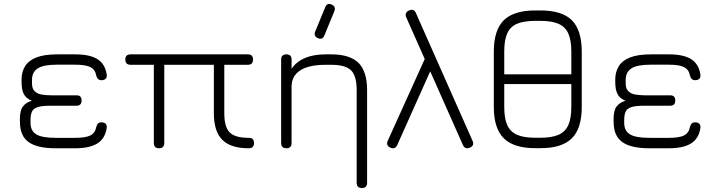

<svg xmlns="http://www.w3.org/2000/svg" viewBox="-20 -746 3614 966"><path d="M358.5 0C358.5 0 260.5 0 260.5 0C199 0 154 -10 125 -30.5C95.5 -51 81 -83.5 80.5 -129C80.5 -129 80.5 -129 80.5 -129C80.5 -129 80 -144.5 80 -144.5C80 -175 85 -197 95.5 -210.5C106 -224 120.5 -233.5 140 -239C140 -239 140 -239 140 -239C120.5 -247 107.5 -258 100 -272.5C92.5 -287 88.5 -307 88.5 -332.5C88.5 -332.5 88.5 -332.5 88.5 -332.5C88.5 -332.5 88.5 -346.5 88.5 -346.5C88.5 -371.5 94.5 -393.5 106 -412.5C117.5 -431.5 136.5 -446.5 163 -457C189.5 -467.5 224.5 -472.5 269 -472.5C269 -472.5 269 -472.5 269 -472.5C269 -472.5 358.5 -472.5 358.5 -472.5C407.5 -472.5 445 -464.5 471 -448C496.5 -431.5 512 -405.5 517 -370C517 -370 517 -370 517 -370C518 -361 516 -354 511.5 -349.5C506.5 -345 499.5 -342.5 491 -342.5C491 -342.5 491 -342.5 491 -342.5C483 -342.5 477 -344.5 473 -349C469 -353 466 -359 464 -367C464 -367 464 -367 464 -367C460.5 -386.5 450.5 -400 434.5 -408.5C418.5 -416.5 393 -420.5 358.5 -420.5C358.5 -420.5 358.5 -420.5 358.5 -420.5C358.5 -420.5 264.5 -420.5 264.5 -420.5C221 -420.5 189.5 -414.5 170 -402C150.5 -389.5 140.5 -369.5 141 -342.5C141 -342.5 141 -342.5 141 -342.5C141 -342.5 141 -326 141 -326C141 -308.5 145.5 -296 154 -287.5C162.5 -279 174 -273 188.5 -270.5C203 -268 219 -266.5 236.5 -266.5C236.5 -266.5 236.5 -266.5 236.5 -266.5C236.5 -266.5 364.5 -266.5 364.5 -266.5C382 -266.5 390.5 -258 390.5 -240.5C390.5 -240.5 390.5 -240.5 390.5 -240.5C390.5 -223 382 -214 364.5 -214C364.5 -214 364.5 -214 364.5 -214C364.5 -214 234.5 -214 234.5 -214C206.5 -214 185.5 -212 171 -207.5C156.5 -203 146.5 -196 141.5 -185.5C136 -175 133.5 -160 133.5 -141C133.5 -141 133.5 -141 133.5 -141C133.5 -141 133.5 -129 133.5 -129C133.5 -100.5 143.5 -81 163.5 -69.5C183 -58 215.5 -52.5 260.5 -52.5C260.5 -52.5 260.5 -52.5 260.5 -52.5C260.5 -52.5 358.5 -52.5 358.5 -52.5C393 -52.5 418.5 -56.5 434.5 -64.5C450.5 -72.5 460.5 -86.5 464 -106C464 -106 464 -106 464 -106C466 -114 469 -120 473 -124.5C477 -128.5 483 -130.5 491 -130.5C491 -130.5 491 -130.5 491 -130.5C499.5 -130.5 506.5 -128 511.5 -123.5C516 -118.5 518 -111.5 517 -103C517 -103 517 -103 517 -103C512 -67.5 496.5 -41.5 471 -25C445 -8.5 407.5 0 358.5 0C358.5 0 358.5 0 358.5 0Z M610.5 -446.5C610.5 -446.5 610.5 -446.5 610.5 -446.5C610.5 -464 619.5 -472.5 637 -472.5C637 -472.5 637 -472.5 637 -472.5C637 -472.5 1227 -472.5 1227 -472.5C1244.5 -472.5 1253 -464 1253 -446.5C1253 -446.5 1253 -446.5 1253 -446.5C1253 -429 1244.5 -420 1227 -420C1227 -420 1227 -420 1227 -420C1227 -420 1108.5 -420 1108.5 -420C1108.5 -420 1108.5 -176.5 1108.5 -176.5C1108.5 -130 1117.5 -97.5 1136 -79.5C1154 -61.5 1185.5 -52.5 1231 -52.5C1231 -52.5 1231 -52.5 1231 -52.5C1240.5 -52.5 1247.5 -50.5 1252 -46C1256 -41.5 1258 -35 1258 -26.5C1258 -26.5 1258 -26.5 1258 -26.5C1258 -9 1249 0 1231 0C1231 0 1231 0 1231 0C1171 0 1127 -14 1098.5 -42.5C1070 -71 1056 -115.5 1056 -176.5C1056 -176.5 1056 -176.5 1056 -176.5C1056 -176.5 1056 -420 1056 -420C1056 -420 806.5 -420 806.5 -420C806.5 -420 806.5 -26.5 806.5 -26.5C806.5 -9 797.5 0 780 0C780 0 780 0 780 0C762.5 0 754 -9 754 -26.5C754 -26.5 754 -26.5 754 -26.5C754 -26.5 754 -420 754 -420C754 -420 637 -420 637 -420C619.5 -420 610.5 -429 610.5 -446.5Z M1579.5 -554C1579.5 -554 1579.5 -554 1579.5 -554C1565 -560 1560 -571 1565.5 -586.5C1565.5 -586.5 1565.5 -586.5 1565.5 -586.5C1565.5 -586.5 1616 -709 1616 -709C1622.5 -725.5 1633 -730 1648.5 -723C1648.5 -723 1648.5 -723 1648.5 -723C1663 -717 1668 -706 1662.5 -690.5C1662.5 -690.5 1662.5 -690.5 1662.5 -690.5C1662.5 -690.5 1612 -567.5 1612 -567.5C1606 -552 1595 -547.5 1579.5 -554ZM1827 -292.5C1827 -292.5 1827 173.5 1827 173.5C1827 191 1818.5 200 1801 200C1801 200 1801 200 1801 200C1783.5 200 1774.5 191 1774.5 173.5C1774.5 173.5 1774.5 173.5 1774.5 173.5C1774.5 173.5 1774.5 -292.5 1774.5 -292.5C1774.5 -340 1765 -373.5 1746.5 -392C1727.5 -410.5 1694.5 -420 1647 -420C1647 -420 1647 -420 1647 -420C1647 -420 1619 -420 1619 -420C1584.5 -420 1554.5 -416.5 1530 -409.5C1505 -402 1485.5 -391 1471.5 -376.5C1457.5 -362 1449.5 -343.5 1447.5 -321C1447.5 -321 1447.5 -321 1447.5 -321C1447 -304.5 1439 -296.5 1422.5 -296.5C1422.5 -296.5 1422.5 -296.5 1422.5 -296.5C1420.5 -296.5 1419.5 -304.5 1420 -320.5C1420 -320.5 1420 -320.5 1420 -320.5C1425.5 -370 1445 -408 1479 -434C1513 -459.5 1559.5 -472.5 1619 -472.5C1619 -472.5 1619 -472.5 1619 -472.5C1619 -472.5 1647 -472.5 1647 -472.5C1709.5 -472.5 1755 -458 1784 -429.5C1812.5 -400.5 1827 -355 1827 -292.5C1827 -292.5 1827 -292.5 1827 -292.5ZM1447 -446.5C1447 -446.5 1447 -26.5 1447 -26.5C1447 -9 1438.5 0 1421 0C1421 0 1421 0 1421 0C1403.5 0 1394.5 -9 1394.5 -26.5C1394.5 -26.5 1394.5 -26.5 1394.5 -26.5C1394.5 -26.5 1394.5 -446.5 1394.5 -446.5C1394.5 -464 1403.5 -472.5 1421 -472.5C1421 -472.5 1421 -472.5 1421 -472.5C1438.5 -472.5 1447 -464 1447 -446.5C1447 -446.5 1447 -446.5 1447 -446.5Z M2309 -16.5C2309 -16.5 2024 -658.5 2024 -658.5C2020.5 -666.5 2020 -673.5 2023 -679.5C2025.5 -685.5 2030.5 -690 2038 -693.5C2038 -693.5 2038 -693.5 2038 -693.5C2046 -697 2053 -697.5 2059 -695.5C2064.5 -693 2069.5 -688 2073 -679.5C2073 -679.5 2073 -679.5 2073 -679.5C2073 -679.5 2357.5 -37.5 2357.5 -37.5C2365 -21 2360 -9.5 2343.5 -3C2343.5 -3 2343.5 -3 2343.5 -3C2327.5 3.5 2316 -1 2309 -16.5C2309 -16.5 2309 -16.5 2309 -16.5ZM2126 -469C2126 -469 2152.5 -405 2152.5 -405C2152.5 -405 1978.5 -16 1978.5 -16C1975.5 -8.5 1971 -4 1965 -1.5C1958.5 1 1952 0.5 1944.5 -3C1944.5 -3 1944.5 -3 1944.5 -3C1928.5 -9.5 1924 -21 1930.5 -37C1930.5 -37 1930.5 -37 1930.5 -37C1930.5 -37 2126 -469 2126 -469Z M2699 -0.5C2699 -0.5 2673 -0.5 2673 -0.5C2600.5 -0.5 2548 -17 2514.5 -50.5C2481 -83.5 2464.5 -136 2464.5 -208.5C2464.5 -208.5 2464.5 -208.5 2464.5 -208.5C2464.5 -208.5 2464.5 -486.5 2464.5 -486.5C2464.5 -559 2481.5 -611.5 2515 -644.5C2548.5 -677 2601 -693.5 2673 -693.5C2673 -693.5 2673 -693.5 2673 -693.5C2673 -693.5 2699 -693.5 2699 -693.5C2771.5 -693.5 2824 -677 2857.5 -644C2890.5 -610.5 2907 -558 2907 -485.5C2907 -485.5 2907 -485.5 2907 -485.5C2907 -485.5 2907 -208.5 2907 -208.5C2907 -136 2890.5 -83.5 2857.5 -50.5C2824 -17 2771.5 -0.5 2699 -0.5C2699 -0.5 2699 -0.5 2699 -0.5ZM2673 -53C2673 -53 2673 -53 2673 -53C2673 -53 2699 -53 2699 -53C2737.5 -53 2768 -58 2790.5 -68C2813 -78 2829.5 -94.5 2839.5 -117C2849.5 -139.5 2854.5 -170 2854.5 -208.5C2854.5 -208.5 2854.5 -208.5 2854.5 -208.5C2854.5 -208.5 2854.5 -485.5 2854.5 -485.5C2854.5 -524 2849.5 -554.5 2839.5 -577C2829.5 -599.5 2813 -616 2790.5 -626C2768 -636 2737.5 -641 2699 -641C2699 -641 2699 -641 2699 -641C2699 -641 2673 -641 2673 -641C2634.5 -641 2604 -636 2581.5 -626.5C2558.5 -616.5 2542 -600.5 2532 -578C2522 -555.5 2517 -525 2517 -486.5C2517 -486.5 2517 -486.5 2517 -486.5C2517 -486.5 2517 -208.5 2517 -208.5C2517 -170 2522 -139.5 2532 -117C2542 -94.5 2558.5 -78 2581 -68C2603.5 -58 2634.5 -53 2673 -53ZM2877 -323C2877 -323 2503.5 -323 2503.5 -323C2503.5 -323 2503.5 -372 2503.5 -372C2503.5 -372 2877 -372 2877 -372C2877 -372 2877 -323 2877 -323Z M3345.5 0C3345.5 0 3247.5 0 3247.5 0C3186 0 3141 -10 3112 -30.5C3082.5 -51 3068 -83.5 3067.5 -129C3067.5 -129 3067.5 -129 3067.5 -129C3067.5 -129 3067 -144.5 3067 -144.5C3067 -175 3072 -197 3082.5 -210.5C3093 -224 3107.5 -233.5 3127 -239C3127 -239 3127 -239 3127 -239C3107.5 -247 3094.5 -258 3087 -272.5C3079.5 -287 3075.5 -307 3075.5 -332.5C3075.5 -332.5 3075.5 -332.5 3075.5 -332.5C3075.5 -332.5 3075.5 -346.5 3075.5 -346.5C3075.5 -371.5 3081.5 -393.5 3093 -412.5C3104.5 -431.5 3123.5 -446.5 3150 -457C3176.5 -467.5 3211.5 -472.5 3256 -472.5C3256 -472.5 3256 -472.5 3256 -472.5C3256 -472.5 3345.5 -472.5 3345.5 -472.5C3394.5 -472.5 3432 -464.5 3458 -448C3483.5 -431.5 3499 -405.5 3504 -370C3504 -370 3504 -370 3504 -370C3505 -361 3503 -354 3498.5 -349.5C3493.5 -345 3486.5 -342.5 3478 -342.5C3478 -342.5 3478 -342.5 3478 -342.5C3470 -342.5 3464 -344.5 3460 -349C3456 -353 3453 -359 3451 -367C3451 -367 3451 -367 3451 -367C3447.5 -386.5 3437.5 -400 3421.5 -408.5C3405.5 -416.5 3380 -420.5 3345.5 -420.5C3345.5 -420.5 3345.5 -420.5 3345.5 -420.5C3345.5 -420.5 3251.5 -420.5 3251.5 -420.5C3208 -420.5 3176.5 -414.5 3157 -402C3137.5 -389.5 3127.5 -369.5 3128 -342.5C3128 -342.5 3128 -342.5 3128 -342.5C3128 -342.5 3128 -326 3128 -326C3128 -308.5 3132.5 -296 3141 -287.5C3149.5 -279 3161 -273 3175.5 -270.5C3190 -268 3206 -266.5 3223.5 -266.5C3223.5 -266.5 3223.5 -266.5 3223.5 -266.5C3223.5 -266.5 3351.5 -266.5 3351.5 -266.5C3369 -266.5 3377.5 -258 3377.5 -240.5C3377.5 -240.5 3377.5 -240.5 3377.5 -240.5C3377.5 -223 3369 -214 3351.5 -214C3351.5 -214 3351.5 -214 3351.5 -214C3351.5 -214 3221.5 -214 3221.5 -214C3193.5 -214 3172.5 -212 3158 -207.5C3143.5 -203 3133.5 -196 3128.5 -185.5C3123 -175 3120.5 -160 3120.5 -141C3120.5 -141 3120.5 -141 3120.5 -141C3120.5 -141 3120.5 -129 3120.5 -129C3120.5 -100.5 3130.5 -81 3150.5 -69.5C3170 -58 3202.5 -52.5 3247.5 -52.5C3247.5 -52.5 3247.5 -52.5 3247.5 -52.5C3247.5 -52.5 3345.5 -52.5 3345.5 -52.5C3380 -52.5 3405.5 -56.5 3421.5 -64.5C3437.5 -72.5 3447.5 -86.5 3451 -106C3451 -106 3451 -106 3451 -106C3453 -114 3456 -120 3460 -124.5C3464 -128.5 3470 -130.5 3478 -130.5C3478 -130.5 3478 -130.5 3478 -130.5C3486.5 -130.5 3493.5 -128 3498.5 -123.5C3503 -118.5 3505 -111.5 3504 -103C3504 -103 3504 -103 3504 -103C3499 -67.5 3483.5 -41.5 3458 -25C3432 -8.5 3394.5 0 3345.5 0C3345.5 0 3345.5 0 3345.5 0Z"/></svg>

Font: Jura-Fortis-Regular
Style: Regular
Weight: 500
Designer: Daniel Johnson, Alexei Vanyashin, Mirko Velimirovic
Foundry: Daniel Johnson
Version: ""